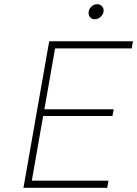

<svg xmlns="http://www.w3.org/2000/svg" viewBox="-20 -897 655 917"><path d="M243 -666 192 -375H523L517 -343H186L132 -34H498L492 0H92L215 -700H615L609 -666ZM403 -836Q403 -852 415.5 -864.5Q428 -877 444 -877Q457 -877 466 -868Q475 -859 475 -847Q475 -831 462 -818Q449 -805 432 -805Q419 -805 411 -814Q403 -823 403 -836Z"/></svg>

Font: Be Vietnam Thin
Style: Italic
Weight: 250
Italic angle: -9°
Designer: Gabriel Lam
Foundry: TypeRant
Version: Version 3.000